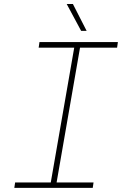

<svg xmlns="http://www.w3.org/2000/svg" viewBox="-20 -916 627 936"><path d="M172.4 -710.9H554.7L550.8 -683.6H370.1L255.9 -26.4H436L432.1 0H49.8L53.7 -26.4H227.5L341.8 -683.6H168.5ZM402.3 -765.6H375.5L305.2 -896.5H335.4Z"/></svg>

Font: Roboto Mono Thin
Style: Italic
Weight: 250
Designer: Google
Version: Version 2.000985; 2015; ttfautohint (v1.3)